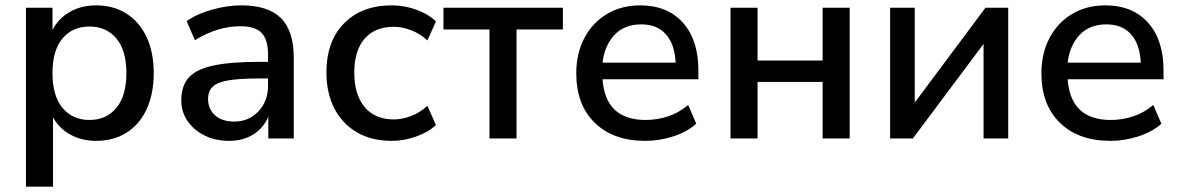

<svg xmlns="http://www.w3.org/2000/svg" viewBox="-20 -517 4409 717"><path d="M77 180V-488H176V-405Q197 -447 240 -472Q283 -497 339 -497Q404 -497 452.5 -466Q501 -435 527.5 -378.5Q554 -322 554 -244Q554 -166 527.5 -109Q501 -52 452.5 -21.5Q404 9 339 9Q285 9 242.5 -14.5Q200 -38 178 -79V180ZM314 -69Q377 -69 414.5 -114Q452 -159 452 -244Q452 -329 414.5 -373.5Q377 -418 314 -418Q251 -418 213.5 -373.5Q176 -329 176 -244Q176 -159 213.5 -114Q251 -69 314 -69Z M835 9Q784 9 744 -11Q704 -31 680.5 -65Q657 -99 657 -142Q657 -196 684.5 -227Q712 -258 775.5 -272Q839 -286 947 -286H981V-312Q981 -369 957 -394Q933 -419 878 -419Q836 -419 794 -406.5Q752 -394 708 -367L677 -438Q715 -465 772 -481Q829 -497 881 -497Q981 -497 1029 -449.5Q1077 -402 1077 -301V0H982V-81Q964 -39 926 -15Q888 9 835 9ZM855 -63Q909 -63 945 -101Q981 -139 981 -197V-224H948Q875 -224 833.5 -217Q792 -210 774.5 -193.5Q757 -177 757 -148Q757 -110 783 -86.5Q809 -63 855 -63Z M1443 9Q1368 9 1313.5 -22.5Q1259 -54 1229 -111.5Q1199 -169 1199 -247Q1199 -363 1265 -430Q1331 -497 1443 -497Q1489 -497 1534 -481Q1579 -465 1608 -437L1576 -366Q1548 -392 1514.5 -404.5Q1481 -417 1451 -417Q1380 -417 1341.5 -372.5Q1303 -328 1303 -246Q1303 -164 1341.5 -117.5Q1380 -71 1451 -71Q1481 -71 1514.5 -83.5Q1548 -96 1576 -122L1608 -50Q1579 -23 1533.5 -7Q1488 9 1443 9Z M1808 0V-407H1636V-488H2082V-407H1909V0Z M2390 9Q2270 9 2201 -58.5Q2132 -126 2132 -243Q2132 -318 2162.5 -375.5Q2193 -433 2247 -465Q2301 -497 2371 -497Q2472 -497 2530 -432.5Q2588 -368 2588 -255V-221H2230Q2241 -69 2391 -69Q2433 -69 2473.5 -82Q2514 -95 2550 -125L2580 -55Q2547 -25 2495 -8Q2443 9 2390 9ZM2375 -426Q2312 -426 2275 -387Q2238 -348 2230 -283H2503Q2500 -351 2467 -388.5Q2434 -426 2375 -426Z M2708 0V-488H2809V-291H3052V-488H3153V0H3052V-211H2809V0Z M3304 0V-488H3396V-134L3660 -488H3745V0H3653V-353L3389 0Z M4127 9Q4007 9 3938 -58.5Q3869 -126 3869 -243Q3869 -318 3899.5 -375.5Q3930 -433 3984 -465Q4038 -497 4108 -497Q4209 -497 4267 -432.5Q4325 -368 4325 -255V-221H3967Q3978 -69 4128 -69Q4170 -69 4210.5 -82Q4251 -95 4287 -125L4317 -55Q4284 -25 4232 -8Q4180 9 4127 9ZM4112 -426Q4049 -426 4012 -387Q3975 -348 3967 -283H4240Q4237 -351 4204 -388.5Q4171 -426 4112 -426Z"/></svg>

Font: Nunito Sans SemiBold
Style: Regular
Weight: 600
Designer: Vernon Adams
Foundry: Vernon Adams
Version: Version 3.101; ttfautohint (v1.8.4.7-5d5b);gftools[0.9.27]